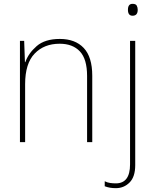

<svg xmlns="http://www.w3.org/2000/svg" viewBox="-20 -741 820 1001"><path d="M292 -538Q214 -538 171 -500.5Q128 -463 112 -417H110L106 -528H84V0H111V-302Q111 -410 160.5 -461.5Q210 -513 291 -513Q359 -513 396.5 -473Q434 -433 434 -345V0H461V-346Q461 -444 416.5 -491Q372 -538 292 -538ZM647 -690Q647 -659 671 -659Q698 -659 698 -690Q698 -702 693 -711.5Q688 -721 671 -721Q647 -721 647 -690ZM584 240Q626 240 655.5 210.5Q685 181 685 120V-528H658V116Q658 215 584 215Q569 215 554.5 213Q540 211 526 204V230Q551 240 584 240Z"/></svg>

Font: Noto Sans Display Thin
Style: Regular
Weight: 250
Designer: Monotype Design Team
Foundry: Monotype Imaging Inc.
Version: Version 1.900